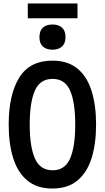

<svg xmlns="http://www.w3.org/2000/svg" viewBox="-20 -1075 603 1105"><path d="M281 10Q193 10 137.5 -36Q82 -82 56 -164.5Q30 -247 30 -358Q30 -530 90.5 -628Q151 -726 282 -726Q370 -726 425.5 -680.5Q481 -635 507 -552Q533 -469 533 -358Q533 -247 507 -164.5Q481 -82 425.5 -36Q370 10 281 10ZM283 -95Q354 -95 383.5 -163Q413 -231 413 -358Q413 -486 383.5 -553.5Q354 -621 283 -621Q210 -621 180.5 -553Q151 -485 151 -358Q151 -231 181 -163Q211 -95 283 -95ZM282 -789Q247 -789 227 -807Q207 -825 207 -861Q207 -898 227 -916Q247 -934 282 -934Q317 -934 337 -916Q357 -898 357 -861Q357 -826 337 -807.5Q317 -789 282 -789ZM140 -970V-1055H426V-970Z"/></svg>

Font: Noto Sans Mono SemiCondensed SemiBold
Style: Regular
Weight: 600
Width: 4
Designer: Monotype Design Team
Foundry: Monotype Imaging Inc.
Version: Version 2.014; ttfautohint (v1.8.4.7-5d5b)